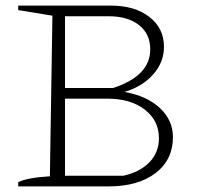

<svg xmlns="http://www.w3.org/2000/svg" viewBox="-20 -665 710 685"><path d="M424 -337Q504 -323 550.5 -279.5Q597 -236 597 -176Q597 -95 535 -47.5Q473 0 367 0H45V-15Q76 -31 158 -36L167 -609L45 -629V-645H376Q461 -645 513 -604.5Q565 -564 565 -498Q565 -443 526.5 -399.5Q488 -356 424 -337ZM368 -607H212V-351H383Q516 -394 516 -489Q516 -544 476 -575.5Q436 -607 368 -607ZM363 -313H212V-38H420Q479 -51 513 -86Q547 -121 547 -172Q547 -235 496.5 -274Q446 -313 363 -313Z"/></svg>

Font: Piazzolla SC ExtraLight
Style: Regular
Weight: 200
Designer: Juan Pablo del Peral
Foundry: Huerta Tipografica
Version: Version 1.330